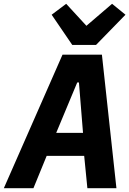

<svg xmlns="http://www.w3.org/2000/svg" viewBox="-57 -984 677 1004"><path d="M551.8 0 475.9 -698.2H269.9L-36.9 0H117.9L187.1 -169H383.2L399.9 0ZM213.1 -907 321 -748.9H445L599.1 -907L529.1 -964.1L394.9 -849.1L289.1 -964.1ZM236.9 -289.1 346.9 -552.9H355.8L377.1 -289.1Z"/></svg>

Font: Margiela Mono Italic Bold It
Style: Regular
Weight: 700
Designer: Mike Abbink, Paul van der Laan, Pieter van Rosmalen
Foundry: Bold Monday
Version: Version 2.003 2021